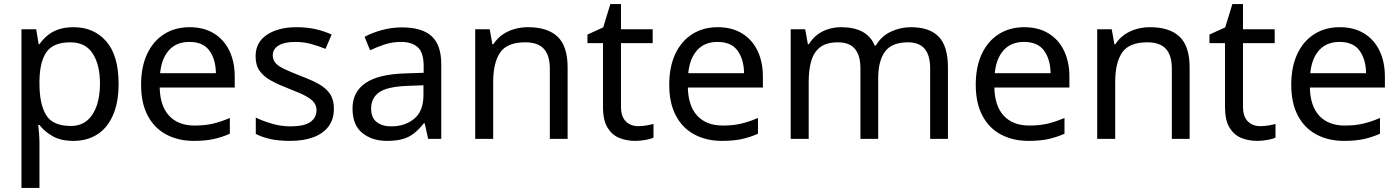

<svg xmlns="http://www.w3.org/2000/svg" viewBox="-20 -679 6844 939"><path d="M340 -546Q439 -546 499.5 -477Q560 -408 560 -269Q560 -178 532.5 -115.5Q505 -53 455.5 -21.5Q406 10 339 10Q277 10 236.5 -13.5Q196 -37 173 -68H167Q169 -51 171 -25Q173 1 173 20V240H85V-536H157L169 -463H173Q189 -486 211.5 -505Q234 -524 265.5 -535Q297 -546 340 -546ZM324 -472Q242 -472 208.5 -426Q175 -380 173 -286V-269Q173 -170 205.5 -116.5Q238 -63 326 -63Q375 -63 406.5 -90Q438 -117 453.5 -163.5Q469 -210 469 -270Q469 -362 433.5 -417Q398 -472 324 -472Z M907 -546Q976 -546 1025.5 -516Q1075 -486 1101.5 -431.5Q1128 -377 1128 -304V-251H761Q763 -160 807.5 -112.5Q852 -65 932 -65Q983 -65 1022.5 -74.5Q1062 -84 1104 -102V-25Q1063 -7 1023 1.5Q983 10 928 10Q852 10 793.5 -21Q735 -52 702.5 -113.5Q670 -175 670 -264Q670 -352 699.5 -415Q729 -478 782.5 -512Q836 -546 907 -546ZM906 -474Q843 -474 806.5 -433.5Q770 -393 763 -321H1036Q1035 -389 1004 -431.5Q973 -474 906 -474Z M1613 -148Q1613 -96 1587 -61Q1561 -26 1513 -8Q1465 10 1399 10Q1343 10 1302.5 1Q1262 -8 1231 -24V-104Q1263 -88 1308.5 -74.5Q1354 -61 1401 -61Q1468 -61 1498 -82.5Q1528 -104 1528 -140Q1528 -160 1517 -176Q1506 -192 1477.5 -208Q1449 -224 1396 -244Q1344 -264 1307 -284Q1270 -304 1250 -332Q1230 -360 1230 -404Q1230 -472 1285.5 -509Q1341 -546 1431 -546Q1480 -546 1522.5 -536.5Q1565 -527 1602 -510L1572 -440Q1538 -454 1501 -464Q1464 -474 1425 -474Q1371 -474 1342.5 -456.5Q1314 -439 1314 -409Q1314 -387 1327 -371.5Q1340 -356 1370.5 -341.5Q1401 -327 1452 -307Q1503 -288 1539 -268Q1575 -248 1594 -219.5Q1613 -191 1613 -148Z M1946 -545Q2044 -545 2091 -502Q2138 -459 2138 -365V0H2074L2057 -76H2053Q2030 -47 2005.5 -27.5Q1981 -8 1949.5 1Q1918 10 1873 10Q1800 10 1752 -28.5Q1704 -67 1704 -149Q1704 -229 1767 -272.5Q1830 -316 1961 -320L2052 -323V-355Q2052 -422 2023 -448Q1994 -474 1941 -474Q1899 -474 1861 -461.5Q1823 -449 1790 -433L1763 -499Q1798 -518 1846 -531.5Q1894 -545 1946 -545ZM1972 -259Q1872 -255 1833.5 -227Q1795 -199 1795 -148Q1795 -103 1822.5 -82Q1850 -61 1893 -61Q1961 -61 2006 -98.5Q2051 -136 2051 -214V-262Z M2562 -546Q2658 -546 2707 -499.5Q2756 -453 2756 -349V0H2669V-343Q2669 -408 2640 -440Q2611 -472 2549 -472Q2460 -472 2426 -422Q2392 -372 2392 -278V0H2304V-536H2375L2388 -463H2393Q2411 -491 2437.5 -509.5Q2464 -528 2496 -537Q2528 -546 2562 -546Z M3101 -62Q3121 -62 3142 -65.5Q3163 -69 3176 -73V-6Q3162 1 3136 5.5Q3110 10 3086 10Q3044 10 3008.5 -4.5Q2973 -19 2951 -55Q2929 -91 2929 -156V-468H2853V-510L2930 -545L2965 -659H3017V-536H3172V-468H3017V-158Q3017 -109 3040.5 -85.5Q3064 -62 3101 -62Z M3490 -546Q3559 -546 3608.5 -516Q3658 -486 3684.5 -431.5Q3711 -377 3711 -304V-251H3344Q3346 -160 3390.5 -112.5Q3435 -65 3515 -65Q3566 -65 3605.5 -74.5Q3645 -84 3687 -102V-25Q3646 -7 3606 1.5Q3566 10 3511 10Q3435 10 3376.5 -21Q3318 -52 3285.5 -113.5Q3253 -175 3253 -264Q3253 -352 3282.5 -415Q3312 -478 3365.5 -512Q3419 -546 3490 -546ZM3489 -474Q3426 -474 3389.5 -433.5Q3353 -393 3346 -321H3619Q3618 -389 3587 -431.5Q3556 -474 3489 -474Z M4435 -546Q4526 -546 4571 -499.5Q4616 -453 4616 -349V0H4529V-345Q4529 -408 4502.5 -440Q4476 -472 4420 -472Q4342 -472 4308.5 -427Q4275 -382 4275 -296V0H4188V-345Q4188 -408 4161 -440Q4134 -472 4078 -472Q4024 -472 3993 -449.5Q3962 -427 3948.5 -384Q3935 -341 3935 -278V0H3847V-536H3918L3931 -463H3936Q3953 -491 3977.5 -509.5Q4002 -528 4032 -537Q4062 -546 4094 -546Q4156 -546 4197.5 -524Q4239 -502 4258 -456H4263Q4290 -502 4336.5 -524Q4383 -546 4435 -546Z M4989 -546Q5058 -546 5107.5 -516Q5157 -486 5183.5 -431.5Q5210 -377 5210 -304V-251H4843Q4845 -160 4889.5 -112.5Q4934 -65 5014 -65Q5065 -65 5104.5 -74.5Q5144 -84 5186 -102V-25Q5145 -7 5105 1.5Q5065 10 5010 10Q4934 10 4875.5 -21Q4817 -52 4784.5 -113.5Q4752 -175 4752 -264Q4752 -352 4781.5 -415Q4811 -478 4864.5 -512Q4918 -546 4989 -546ZM4988 -474Q4925 -474 4888.5 -433.5Q4852 -393 4845 -321H5118Q5117 -389 5086 -431.5Q5055 -474 4988 -474Z M5604 -546Q5700 -546 5749 -499.5Q5798 -453 5798 -349V0H5711V-343Q5711 -408 5682 -440Q5653 -472 5591 -472Q5502 -472 5468 -422Q5434 -372 5434 -278V0H5346V-536H5417L5430 -463H5435Q5453 -491 5479.5 -509.5Q5506 -528 5538 -537Q5570 -546 5604 -546Z M6143 -62Q6163 -62 6184 -65.5Q6205 -69 6218 -73V-6Q6204 1 6178 5.5Q6152 10 6128 10Q6086 10 6050.5 -4.5Q6015 -19 5993 -55Q5971 -91 5971 -156V-468H5895V-510L5972 -545L6007 -659H6059V-536H6214V-468H6059V-158Q6059 -109 6082.5 -85.5Q6106 -62 6143 -62Z M6532 -546Q6601 -546 6650.5 -516Q6700 -486 6726.5 -431.5Q6753 -377 6753 -304V-251H6386Q6388 -160 6432.5 -112.5Q6477 -65 6557 -65Q6608 -65 6647.5 -74.5Q6687 -84 6729 -102V-25Q6688 -7 6648 1.5Q6608 10 6553 10Q6477 10 6418.5 -21Q6360 -52 6327.5 -113.5Q6295 -175 6295 -264Q6295 -352 6324.5 -415Q6354 -478 6407.5 -512Q6461 -546 6532 -546ZM6531 -474Q6468 -474 6431.5 -433.5Q6395 -393 6388 -321H6661Q6660 -389 6629 -431.5Q6598 -474 6531 -474Z"/></svg>

Font: Noto Sans Cherokee
Style: Regular
Weight: 400
Designer: Monotype Design Team
Foundry: Monotype Imaging Inc.
Version: Version 2.001